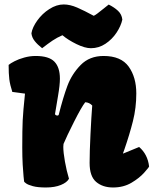

<svg xmlns="http://www.w3.org/2000/svg" viewBox="-20 -829 691 859"><path d="M91.8 -410.2 35.2 -417.5Q24.9 -449.2 21.7 -474.1Q18.6 -499 18.6 -538.6Q26.4 -545.4 44.7 -554.9Q63 -564.5 88.4 -571.5Q113.8 -578.6 139.6 -578.6Q198.7 -578.6 223.4 -553.2Q248 -527.8 248 -477.1Q248 -448.7 239.7 -400.4Q226.1 -322.8 226.1 -318.8Q226.1 -316.4 229.5 -314.2Q232.9 -312 236.8 -312Q241.2 -312 242.7 -315.4Q262.2 -393.1 281.7 -445.3Q301.3 -497.6 340.8 -538.1Q380.4 -578.6 443.4 -578.6Q521.5 -578.6 555.7 -531Q589.8 -483.4 589.8 -411.1Q589.8 -346.7 574.7 -286.9Q559.6 -227.1 537.1 -162.1Q538.1 -164.6 530.3 -143.1L531.2 -142.1L602.5 -171.4Q640.6 -138.7 647 -84.5Q647 -81.1 625.2 -56.6Q603.5 -32.2 567.9 -11.2Q532.2 9.8 485.8 9.8Q439.5 9.8 410.2 -15.1Q380.9 -40 380.9 -100.1Q380.9 -147.9 384.8 -228Q388.7 -308.1 392.6 -356.9Q379.9 -370.6 361.3 -371.6Q344.2 -349.6 311 -283.7Q277.8 -217.8 264.2 -185.1Q263.2 -178.2 263.2 -171.9Q263.2 -147.5 270.5 -106.2Q277.8 -64.9 288.6 -29.3Q279.8 -12.7 252.4 -1.5Q225.1 9.8 185.1 9.8Q148.9 9.8 127.2 3.9Q105.5 -2 96.7 -8.5Q87.9 -15.1 87.9 -16.6Q87.4 -21 85.4 -39.8Q83.5 -58.6 81.5 -92.5Q79.6 -126.5 79.6 -169.9Q79.6 -249.5 81.5 -290.3Q83.5 -331.1 91.8 -410.2ZM168.5 -613.3Q147.9 -629.4 135.3 -645.3Q122.6 -661.1 120.6 -680.2Q125 -707 147 -737.5Q168.9 -768.1 200.9 -788.6Q232.9 -809.1 265.1 -809.1Q293 -809.1 325.2 -795.2Q357.4 -781.2 399.4 -758.3Q405.3 -760.7 416 -768.8Q426.8 -776.9 439.9 -787.6Q463.9 -806.6 466.3 -808.6Q491.2 -796.4 508.1 -780.5Q524.9 -764.6 527.3 -741.2Q521 -712.4 501.2 -682.6Q481.4 -652.8 451.7 -633.1Q421.9 -613.3 386.7 -613.3Q359.9 -613.3 322 -631.8Q284.2 -650.4 259.3 -671.4Q235.4 -661.1 215.1 -647.5Q194.8 -633.8 168.5 -613.3Z"/></svg>

Font: Kavoon
Style: Regular
Weight: 400
Designer: Viktoriya Grabowska
Foundry: Viktoriya Grabowska
Version: Version 1.004; ttfautohint (v1.4.1)